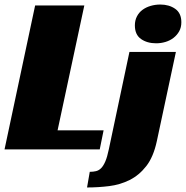

<svg xmlns="http://www.w3.org/2000/svg" viewBox="-20 -659 820 847"><path d="M135 -635H352L234 -84H437L420 0H0ZM672 -37Q657 33 625.5 73.5Q594 114 552 135Q510 156 461.5 162Q413 168 364 168L376 99Q391 99 403.5 96Q416 93 426 83Q436 73 444.5 53.5Q453 34 460 0L551 -430H756ZM780 -561Q780 -538 770.5 -521Q761 -504 745.5 -492Q730 -480 710 -474Q690 -468 669 -468Q629 -468 602 -487Q575 -506 575 -547Q575 -569 584 -586.5Q593 -604 608.5 -615.5Q624 -627 644.5 -633Q665 -639 687 -639Q726 -639 753 -620Q780 -601 780 -561Z"/></svg>

Font: Racing Sans One
Style: Regular
Weight: 400
Designer: Pablo Impallari, Rodrigo Fuenzalida
Foundry: Pablo Impallari, Rodrigo Fuenzalida
Version: Version 1.001; ttfautohint (v0.8) -G 200 -r 50